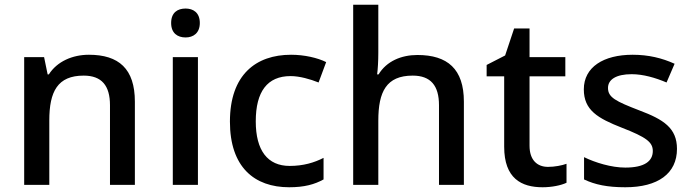

<svg xmlns="http://www.w3.org/2000/svg" viewBox="-20 -780 2920 810"><path d="M355 -549C286 -549 221 -521 186 -466H181L166 -539H82V0H188V-272C188 -394 223 -461 333 -461C409 -461 444 -419 444 -336V0H549V-351C549 -490 481 -549 355 -549Z M763 -744C729 -744 702 -727 702 -683C702 -640 729 -622 763 -622C795 -622 823 -640 823 -683C823 -727 795 -744 763 -744ZM815 -539H709V0H815Z M1200 10C1264 10 1307 -2 1345 -23V-114C1306 -94 1260 -80 1202 -80C1109 -80 1059 -145 1059 -268C1059 -394 1108 -459 1206 -459C1244 -459 1289 -446 1324 -432L1356 -518C1320 -536 1264 -549 1208 -549C1060 -549 950 -465 950 -267C950 -75 1053 10 1200 10Z M1576 -558V-760H1470V0H1576V-271C1576 -393 1610 -461 1721 -461C1797 -461 1832 -419 1832 -336V0H1937V-351C1937 -489 1868 -548 1741 -548C1673 -548 1611 -522 1577 -466H1571C1574 -489 1576 -522 1576 -558Z M2292 -76C2246 -76 2214 -105 2214 -165V-458H2365V-539H2214V-660H2149L2111 -546L2033 -506V-458H2107V-161C2107 -27 2180 10 2269 10C2308 10 2347 2 2370 -9V-89C2351 -82 2320 -76 2292 -76Z M2836 -152C2836 -240 2779 -276 2678 -314C2577 -353 2545 -369 2545 -409C2545 -445 2580 -467 2645 -467C2693 -467 2745 -452 2792 -432L2826 -511C2773 -535 2716 -549 2649 -549C2526 -549 2443 -497 2443 -403C2443 -315 2502 -281 2604 -241C2707 -201 2734 -180 2734 -143C2734 -100 2699 -73 2618 -73C2559 -73 2491 -94 2444 -117V-23C2490 -1 2542 10 2618 10C2756 10 2836 -48 2836 -152Z"/></svg>

Font: Noto Sans Cherokee Medium
Style: Regular
Weight: 500
Designer: Monotype Design Team
Foundry: Monotype Imaging Inc.
Version: Version 2.001